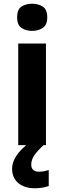

<svg xmlns="http://www.w3.org/2000/svg" viewBox="-20 -780 345 1032"><path d="M227 -546V0H78V-546ZM153 -760Q186 -760 210 -744.5Q234 -729 234 -686.8Q234 -646 210 -630Q186 -614 153 -614Q118.7 -614 95.4 -630Q72 -646 72 -686.8Q72 -729 95.4 -744.5Q118.7 -760 153 -760ZM167 232Q112 232 78.5 204Q45 176 45 127Q45 102 57 77Q69 52 92.5 27Q116 2 150 -21L214 0Q180 32 164 55.5Q148 79 148 105Q148 124 159 133.5Q170 143 189 143Q203 143 218 140Q233 137 242 134V220Q227 225 209 228.5Q191 232 167 232Z"/></svg>

Font: Noto Sans Canadian Aboriginal
Style: Regular
Weight: 400
Designer: Monotype Design Team, Typotheque's Kevin King
Foundry: Monotype Imaging Inc.
Version: Version 2.002